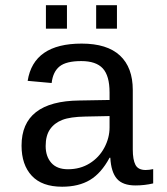

<svg xmlns="http://www.w3.org/2000/svg" viewBox="-20 -705 640 735"><path d="M537.6 -54.2Q550.3 -54.2 566.4 -57.6V-2.9Q533.2 4.9 498.5 4.9Q449.7 4.9 427.5 -20.8Q405.3 -46.4 402.3 -101.1H399.4Q367.7 -42 324.5 -16.1Q281.2 9.8 217.8 9.8Q140.6 9.8 101.6 -32.2Q62.5 -74.2 62.5 -147.5Q62.5 -317.9 284.2 -320.3L399.4 -322.3V-351.1Q399.4 -415 373.5 -443.1Q347.7 -471.2 291 -471.2Q233.4 -471.2 208 -450.7Q182.6 -430.2 177.7 -387.2L85.9 -395.5Q108.4 -538.1 292.5 -538.1Q390.1 -538.1 439.2 -492.4Q488.3 -446.8 488.3 -360.4V-132.8Q488.3 -93.8 498.5 -74Q508.8 -54.2 537.6 -54.2ZM240.2 -57.1Q287.1 -57.1 323.2 -79.6Q359.4 -102.1 379.4 -139.6Q399.4 -177.2 399.4 -217.3V-260.7L306.6 -258.8Q249 -257.8 218.8 -246.1Q188.5 -234.4 171.6 -210.2Q154.8 -186 154.8 -146Q154.8 -106 176.5 -81.5Q198.2 -57.1 240.2 -57.1ZM348.1 -595.2V-685.1H427.7V-595.2ZM155.8 -595.2V-685.1H236.3V-595.2Z"/></svg>

Font: Cousine
Style: Regular
Weight: 400
Monospace: yes
Designer: Steve Matteson
Foundry: Ascender Corporation
Version: Version 1.20